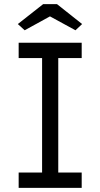

<svg xmlns="http://www.w3.org/2000/svg" viewBox="-20 -906 484 926"><path d="M70 0V-74H183V-626H70V-700H374V-626H261V-74H374V0ZM99 -760 66 -790 188 -886H255L376 -790L344 -760L221 -827Z"/></svg>

Font: Lexend Deca Light
Style: Regular
Weight: 300
Designer: Bonnie Shaver-Troup, Thomas Jockin
Foundry: Lexend
Version: Version 1.008; ttfautohint (v1.8.4.7-5d5b)